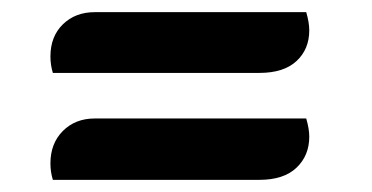

<svg xmlns="http://www.w3.org/2000/svg" viewBox="-20 -384 612 316"><path d="M489 -334Q489 -303 468 -283.5Q447 -264 407 -264H67Q63 -277 63 -291Q63 -324 83.5 -344Q104 -364 136 -364H484Q489 -347 489 -334ZM489 -159Q489 -128 468 -108Q447 -88 407 -88H67Q63 -101 63 -115Q63 -148 83.5 -168.5Q104 -189 136 -189H484Q489 -172 489 -159Z"/></svg>

Font: Sansita ExtraBold Italic
Style: Regular
Weight: 800
Italic angle: -11°
Designer: Pablo Cosgaya
Foundry: Omnibus-Type
Version: Version 1.006